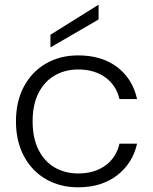

<svg xmlns="http://www.w3.org/2000/svg" viewBox="-20 -790 653 818"><path d="M313 -554Q414 -554 479.5 -504Q545 -454 564 -368H489Q475 -427 428.5 -460.5Q382 -494 313 -494Q258 -494 214 -469Q170 -444 144.5 -394.5Q119 -345 119 -273Q119 -201 144.5 -151Q170 -101 214 -76Q258 -51 313 -51Q382 -51 428.5 -84.5Q475 -118 489 -178H564Q545 -94 479 -43Q413 8 313 8Q236 8 176 -26.5Q116 -61 82 -124.5Q48 -188 48 -273Q48 -358 82 -421.5Q116 -485 176 -519.5Q236 -554 313 -554ZM400 -707 195 -588V-642L400 -770Z"/></svg>

Font: Poppins-tnum Light
Style: Regular
Weight: 300
Designer: Ninad Kale (Devanagari), Jonny Pinhorn (Latin)
Foundry: Indian Type Foundry
Version: Version 4.004